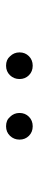

<svg xmlns="http://www.w3.org/2000/svg" viewBox="233 -1021 128 634"><g transform="rotate(-90 297.0 -704.0)"><path d="M197 -660Q178 -660 165.5 -672.5Q153 -685 153 -703.5Q153 -722 165.5 -735Q178 -748 197 -748Q217 -748 228 -735Q241 -722 241 -703.5Q241 -685 228.5 -672.5Q216 -660 197 -660ZM397 -660Q378 -660 365.5 -672.5Q353 -685 353 -703.5Q353 -722 365.5 -735Q378 -748 397 -748Q417 -748 428 -735Q441 -722 441 -703.5Q441 -685 428.5 -672.5Q416 -660 397 -660Z"/></g></svg>

Font: GenSekiGothic TW L
Style: Regular
Weight: 300
Version: Version 1.501;PS 1;hotconv 16.6.51;makeotf.lib2.5.65220